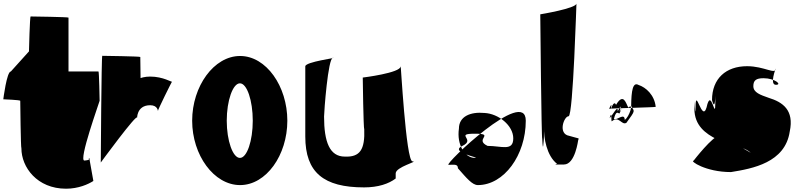

<svg xmlns="http://www.w3.org/2000/svg" viewBox="-75 -980 4822 1166"><path d="M438 -5C399 -1 530 -363 530 -368C530 -373 527 -546 523 -546H341V-873C341 -877 116 -880 111 -880C106 -880 101 -672 101 -668L-9 -546C-34 -546 -55 -377 -55 -377C-55 -377 48 -373 48 -368C48 -363 51 -79 55 -79C55 35 150 166 326 166C401 166 461 139 492 119C493 119 466 -21 467 -21C457 -16 483 -9 438 -5Z M537 7C537 7 758 -295 758 -265C758 -252 750 -341 837 -341C883 -341 884 -306 884 -306C880 -306 970 -489 970 -484C970 -479 916 -515 837 -515C711 -515 669 -404 709 -404C749 -404 776 -436 779 -476L777 -634C777 -638 551 -641 546 -641C541 -641 537 3 537 7Z M1092 -247C1092 -38 1224 144 1383 144C1542 144 1670 -38 1670 -247C1670 -456 1542 -640 1383 -640C1224 -640 1092 -456 1092 -247ZM1302 -247C1302 -369 1339 -474 1382 -474C1425 -474 1460 -369 1460 -247C1460 -125 1425 -21 1382 -21C1339 -21 1302 -125 1302 -247Z M2128 -509C2128 -505 2132 -197 2137 -197C2142 -71 2111 -25 2019 -29C1927 -29 1893 -118 1893 -272C1893 -300 1917 -629 1947 -629C1977 -629 1779 -605 1779 -577V-151C1779 68 1891 158 2136 158C2222 158 2286 136 2328 104C2328 104 2328 113 2328 73C2328 33 2470 0 2430 0C2390 0 2358 -617 2358 -577C2358 -537 2128 -509 2128 -509Z M3042 -140C3042 -59 2971 -94 2886 -94C2801 -134 2936 -168 2809 -168C2682 -168 2818 -134 2733 -94C2648 -54 2852 -21 2809 -21C2747 -21 2698 -102 2712 -199C2712 -273 2782 -302 2867 -294C2952 -290 3042 -218 3042 -140ZM3118 -247C3118 -456 2618 21 2649 21C2680 21 2706 14 2706 42C2758 101 2793 144 2827 144C2986 144 3118 -38 3118 -247Z M3206 -893C3206 -889 3213 -136 3218 -136C3223 -30 3227 -139 3227 -143C3227 -37 3229 -209 3229 -209C3226 -143 3245 -34 3308 15C3281 21 3310 19 3350 19C3419 19 3436 -132 3436 -127C3440 -146 3451 -134 3382 -155C3311 -167 3350 -274 3378 -274C3406 -274 3426 -989 3426 -959C3426 -929 3206 -893 3206 -893Z M3907 -331C3904 -328 3620 -322 3624 -319C3649 -374 3632 -316 3635 -318C3656 -377 3666 -343 3666 -343C3712 -421 3727 -350 3741 -326C3776 -361 3746 -268 3719 -252C3718 -298 3673 -248 3653 -257C3668 -319 3681 -286 3688 -292C3712 -353 3691 -300 3688 -304C3706 -367 3679 -306 3676 -304C3680 -349 3643 -277 3627 -262C3643 -316 3635 -248 3640 -243C3685 -280 3699 -217 3729 -234C3787 -314 3778 -301 3758 -336C3759 -430 3768 -484 3803 -464C3847 -450 3900 -403 3907 -331Z M4462 -578C4334 -578 4249 -503 4249 -372C4274 -276 4269 -487 4269 -355C4269 -237 4244 -459 4216 -328C4188 -232 4149 -459 4149 -328C4145 -232 4142 -455 4142 -319C4142 -218 4210 -168 4279 -134C4351 -96 4449 -93 4489 -47C4529 -5 4524 -8 4493 -47C4422 -87 4312 -156 4294 -156C4254 -156 4137 -4 4137 -4C4112 -4 4209 65 4364 65C4495 44 4693 8 4721 -181C4749 -312 4678 -360 4593 -386C4542 -404 4500 -418 4500 -457C4500 -492 4517 -505 4562 -505C4630 -505 4677 -465 4637 -465C4597 -465 4636 -564 4636 -564C4636 -524 4567 -578 4462 -578Z"/></svg>

Font: PlasticEraser
Style: Regular
Weight: 400
Foundry: Cannot Into Space Fonts
Version: Version 0.43